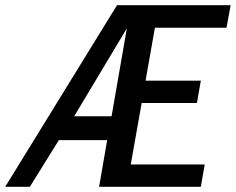

<svg xmlns="http://www.w3.org/2000/svg" viewBox="-72 -720 909 740"><path d="M379 -700H817L801 -613H525L489 -409H702L687 -323H474L432 -86H717L702 0H310L341 -180H155L43 0H-52ZM358 -272 417 -611 214 -272Z"/></svg>

Font: Cabin
Style: Italic
Weight: 400
Italic angle: -7°
Designer: Pablo Impallari
Foundry: Pablo Impallari. http://www.impallari.com Igino Marini. http://www.ikern.com
Version: Version 2.200